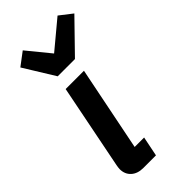

<svg xmlns="http://www.w3.org/2000/svg" viewBox="-250 -850 905 905"><g transform="rotate(-45 203.0 -397.0)"><path d="M205 0H121Q83 0 60.5 -20.5Q38 -41 38 -75Q38 -81 39 -86.5Q40 -92 41 -99L125 -522H247L162 -99H225ZM256 -591H141L46 -745L111 -794L205 -679L343 -794L406 -745Z"/></g></svg>

Font: IBM Plex Sans SemiBold
Style: Italic
Weight: 600
Italic angle: -11.31°
Designer: Mike Abbink, Paul van der Laan, Pieter van Rosmalen
Foundry: Bold Monday
Version: Version 3.201